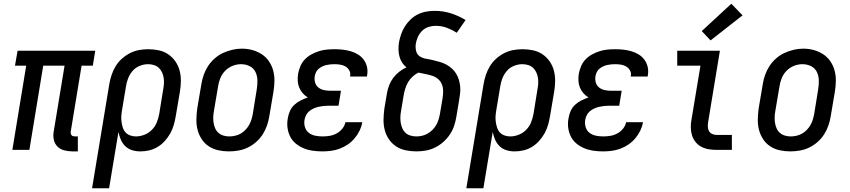

<svg xmlns="http://www.w3.org/2000/svg" viewBox="-20 -801 4540 1026"><path d="M367 8Q345 8 323.5 2.5Q302 -3 287 -18Q272 -33 267.5 -54.5Q263 -76 267 -98L325 -450H211L137 0H46L120 -450H60L74 -530H489L476 -450H416L358 -98Q357 -93 358 -88Q359 -83 362 -79Q365 -75 370 -73.5Q375 -72 380 -72H396V8Z M472 205 564 -351Q568 -375 576 -399.5Q584 -424 597.5 -446.5Q611 -469 631 -487Q651 -505 674.5 -517Q698 -529 723 -533.5Q748 -538 773 -538Q801 -538 829 -532Q857 -526 879.5 -510.5Q902 -495 917.5 -472.5Q933 -450 940 -423Q947 -396 946.5 -367Q946 -338 941 -309L919 -179Q915 -156 908.5 -133Q902 -110 890 -88.5Q878 -67 861 -48Q844 -29 822.5 -16Q801 -3 777.5 2.5Q754 8 730 8Q707 8 686 1.5Q665 -5 649.5 -20Q634 -35 625.5 -55Q617 -75 613 -96L563 205ZM706 -72Q729 -72 752 -81Q775 -90 792 -107.5Q809 -125 818 -147.5Q827 -170 831 -193L852 -323Q855 -338 856 -354.5Q857 -371 854.5 -386Q852 -401 845.5 -415Q839 -429 828 -439Q817 -449 802 -453.5Q787 -458 771 -458Q749 -458 726.5 -449Q704 -440 688.5 -422Q673 -404 664.5 -382Q656 -360 653 -338L633 -218Q630 -202 628.5 -185Q627 -168 629 -152.5Q631 -137 635.5 -121.5Q640 -106 650 -94.5Q660 -83 675 -77.5Q690 -72 706 -72Z M1203 8Q1174 8 1146.5 2Q1119 -4 1096 -19Q1073 -34 1058 -57Q1043 -80 1036 -106.5Q1029 -133 1029.5 -162.5Q1030 -192 1034 -221L1056 -351Q1060 -376 1068.5 -400.5Q1077 -425 1091.5 -447.5Q1106 -470 1127 -488.5Q1148 -507 1172 -518Q1196 -529 1221.5 -535Q1247 -541 1272 -541Q1302 -541 1329 -533.5Q1356 -526 1379 -511Q1402 -496 1417.5 -473Q1433 -450 1440 -423.5Q1447 -397 1446.5 -367.5Q1446 -338 1441 -309L1419 -179Q1415 -154 1406.5 -129.5Q1398 -105 1383.5 -82.5Q1369 -60 1348.5 -42Q1328 -24 1304 -12.5Q1280 -1 1254 3.5Q1228 8 1203 8ZM1205 -72Q1220 -72 1236 -75.5Q1252 -79 1266 -87Q1280 -95 1291.5 -107Q1303 -119 1311 -133Q1319 -147 1323.5 -162Q1328 -177 1331 -193L1352 -323Q1356 -347 1355.5 -371.5Q1355 -396 1345 -416.5Q1335 -437 1314 -447.5Q1293 -458 1268 -458Q1245 -458 1222.5 -449Q1200 -440 1183 -422.5Q1166 -405 1157 -382.5Q1148 -360 1145 -337L1123 -207Q1120 -191 1119.5 -175Q1119 -159 1121.5 -144Q1124 -129 1130 -115Q1136 -101 1147.5 -91Q1159 -81 1174 -76.5Q1189 -72 1205 -72Q1205 -72 1205 -72Q1205 -72 1205 -72Z M1703 8Q1677 8 1651.5 4.5Q1626 1 1603 -8.5Q1580 -18 1561 -33.5Q1542 -49 1531 -70.5Q1520 -92 1516.5 -117.5Q1513 -143 1518 -169Q1521 -189 1529.5 -208Q1538 -227 1553 -241Q1568 -255 1587 -264.5Q1606 -274 1625 -280Q1610 -289 1598 -302.5Q1586 -316 1579 -333Q1572 -350 1571 -369Q1570 -388 1573 -407Q1577 -428 1585.5 -448Q1594 -468 1609.5 -484Q1625 -500 1644.5 -510.5Q1664 -521 1684.5 -527.5Q1705 -534 1726 -536Q1747 -538 1768 -538Q1790 -538 1812 -535.5Q1834 -533 1854.5 -527Q1875 -521 1893 -510Q1911 -499 1923.5 -482Q1936 -465 1941 -443.5Q1946 -422 1942 -400Q1942 -398 1941.5 -396Q1941 -394 1941 -392H1851Q1851 -393 1851 -394Q1851 -395 1851 -396Q1854 -411 1846.5 -424.5Q1839 -438 1826.5 -445.5Q1814 -453 1798.5 -455.5Q1783 -458 1768 -458Q1757 -458 1746 -457Q1735 -456 1724 -453.5Q1713 -451 1702.5 -446Q1692 -441 1683 -433.5Q1674 -426 1669 -415.5Q1664 -405 1662 -394Q1659 -376 1664 -359.5Q1669 -343 1682 -333Q1695 -323 1711.5 -319.5Q1728 -316 1746 -316H1802L1789 -236H1733Q1720 -236 1707 -234.5Q1694 -233 1681 -230Q1668 -227 1655 -221Q1642 -215 1631.5 -206Q1621 -197 1615 -184.5Q1609 -172 1607 -159Q1604 -139 1610 -120.5Q1616 -102 1630.5 -91Q1645 -80 1664 -76Q1683 -72 1703 -72Q1722 -72 1741 -75Q1760 -78 1778 -87.5Q1796 -97 1809 -113Q1822 -129 1826 -148H1916Q1912 -125 1901.5 -103Q1891 -81 1875 -62Q1859 -43 1838.5 -29Q1818 -15 1795 -6.5Q1772 2 1749 5Q1726 8 1703 8Z M2205 8Q2176 8 2147.5 2Q2119 -4 2096.5 -19Q2074 -34 2058.5 -56.5Q2043 -79 2036 -106Q2029 -133 2029.5 -162Q2030 -191 2034 -221L2048 -304Q2052 -326 2060 -346.5Q2068 -367 2081.5 -385Q2095 -403 2113.5 -417.5Q2132 -432 2152 -441Q2138 -452 2128.5 -467Q2119 -482 2114.5 -499.5Q2110 -517 2109.5 -536Q2109 -555 2112 -574Q2116 -596 2123.5 -618Q2131 -640 2144 -660.5Q2157 -681 2174.5 -697.5Q2192 -714 2213.5 -724.5Q2235 -735 2258 -739Q2281 -743 2303 -743Q2349 -743 2390.5 -729.5Q2432 -716 2468 -694L2421 -626Q2396 -642 2368 -652.5Q2340 -663 2308 -663Q2289 -663 2270 -657Q2251 -651 2236.5 -637Q2222 -623 2213.5 -604.5Q2205 -586 2202 -567Q2199 -548 2203.5 -529Q2208 -510 2223 -500Q2238 -490 2257 -487Q2276 -484 2294 -479.5Q2312 -475 2330 -470Q2348 -465 2364 -456.5Q2380 -448 2393.5 -436Q2407 -424 2416.5 -409Q2426 -394 2431.5 -376.5Q2437 -359 2439 -340Q2441 -321 2438.5 -301.5Q2436 -282 2433 -263L2419 -179Q2415 -154 2407 -129.5Q2399 -105 2384 -82.5Q2369 -60 2348.5 -42Q2328 -24 2304.5 -12.5Q2281 -1 2255.5 3.5Q2230 8 2205 8ZM2205 -72Q2220 -72 2235.5 -75.5Q2251 -79 2265 -87Q2279 -95 2291 -107Q2303 -119 2311 -133Q2319 -147 2323.5 -162Q2328 -177 2331 -193L2345 -276Q2348 -295 2348 -314.5Q2348 -334 2341 -351Q2334 -368 2320 -379.5Q2306 -391 2288.5 -396.5Q2271 -402 2252.5 -405.5Q2234 -409 2216 -413Q2199 -405 2184.5 -391.5Q2170 -378 2160.5 -361.5Q2151 -345 2145.5 -327Q2140 -309 2137 -291L2123 -207Q2120 -191 2119.5 -175Q2119 -159 2121.5 -144Q2124 -129 2130 -115Q2136 -101 2147 -91Q2158 -81 2173.5 -76.5Q2189 -72 2205 -72Z M2472 205 2564 -351Q2568 -375 2576 -399.5Q2584 -424 2597.5 -446.5Q2611 -469 2631 -487Q2651 -505 2674.5 -517Q2698 -529 2723 -533.5Q2748 -538 2773 -538Q2801 -538 2829 -532Q2857 -526 2879.5 -510.5Q2902 -495 2917.5 -472.5Q2933 -450 2940 -423Q2947 -396 2946.5 -367Q2946 -338 2941 -309L2919 -179Q2915 -156 2908.5 -133Q2902 -110 2890 -88.5Q2878 -67 2861 -48Q2844 -29 2822.5 -16Q2801 -3 2777.5 2.5Q2754 8 2730 8Q2707 8 2686 1.5Q2665 -5 2649.5 -20Q2634 -35 2625.5 -55Q2617 -75 2613 -96L2563 205ZM2706 -72Q2729 -72 2752 -81Q2775 -90 2792 -107.5Q2809 -125 2818 -147.5Q2827 -170 2831 -193L2852 -323Q2855 -338 2856 -354.5Q2857 -371 2854.5 -386Q2852 -401 2845.5 -415Q2839 -429 2828 -439Q2817 -449 2802 -453.5Q2787 -458 2771 -458Q2749 -458 2726.5 -449Q2704 -440 2688.5 -422Q2673 -404 2664.5 -382Q2656 -360 2653 -338L2633 -218Q2630 -202 2628.5 -185Q2627 -168 2629 -152.5Q2631 -137 2635.5 -121.5Q2640 -106 2650 -94.5Q2660 -83 2675 -77.5Q2690 -72 2706 -72Z M3203 8Q3177 8 3151.5 4.5Q3126 1 3103 -8.5Q3080 -18 3061 -33.5Q3042 -49 3031 -70.5Q3020 -92 3016.5 -117.5Q3013 -143 3018 -169Q3021 -189 3029.5 -208Q3038 -227 3053 -241Q3068 -255 3087 -264.5Q3106 -274 3125 -280Q3110 -289 3098 -302.5Q3086 -316 3079 -333Q3072 -350 3071 -369Q3070 -388 3073 -407Q3077 -428 3085.5 -448Q3094 -468 3109.5 -484Q3125 -500 3144.5 -510.5Q3164 -521 3184.5 -527.5Q3205 -534 3226 -536Q3247 -538 3268 -538Q3290 -538 3312 -535.5Q3334 -533 3354.5 -527Q3375 -521 3393 -510Q3411 -499 3423.5 -482Q3436 -465 3441 -443.5Q3446 -422 3442 -400Q3442 -398 3441.5 -396Q3441 -394 3441 -392H3351Q3351 -393 3351 -394Q3351 -395 3351 -396Q3354 -411 3346.5 -424.5Q3339 -438 3326.5 -445.5Q3314 -453 3298.5 -455.5Q3283 -458 3268 -458Q3257 -458 3246 -457Q3235 -456 3224 -453.5Q3213 -451 3202.5 -446Q3192 -441 3183 -433.5Q3174 -426 3169 -415.5Q3164 -405 3162 -394Q3159 -376 3164 -359.5Q3169 -343 3182 -333Q3195 -323 3211.5 -319.5Q3228 -316 3246 -316H3302L3289 -236H3233Q3220 -236 3207 -234.5Q3194 -233 3181 -230Q3168 -227 3155 -221Q3142 -215 3131.5 -206Q3121 -197 3115 -184.5Q3109 -172 3107 -159Q3104 -139 3110 -120.5Q3116 -102 3130.5 -91Q3145 -80 3164 -76Q3183 -72 3203 -72Q3222 -72 3241 -75Q3260 -78 3278 -87.5Q3296 -97 3309 -113Q3322 -129 3326 -148H3416Q3412 -125 3401.5 -103Q3391 -81 3375 -62Q3359 -43 3338.5 -29Q3318 -15 3295 -6.5Q3272 2 3249 5Q3226 8 3203 8Z M3810 0Q3788 0 3767 -3.5Q3746 -7 3728 -16.5Q3710 -26 3697 -42Q3684 -58 3678 -77.5Q3672 -97 3671.5 -118.5Q3671 -140 3675 -161L3723 -450H3599V-530H3827L3764 -148Q3762 -136 3762.5 -123Q3763 -110 3769 -100Q3775 -90 3786 -85Q3797 -80 3810 -80H3891V0ZM3777 -585 3730 -635 3888 -781 3948 -719Z M4203 8Q4174 8 4146.5 2Q4119 -4 4096 -19Q4073 -34 4058 -57Q4043 -80 4036 -106.5Q4029 -133 4029.5 -162.5Q4030 -192 4034 -221L4056 -351Q4060 -376 4068.5 -400.5Q4077 -425 4091.5 -447.5Q4106 -470 4127 -488.5Q4148 -507 4172 -518Q4196 -529 4221.5 -535Q4247 -541 4272 -541Q4302 -541 4329 -533.5Q4356 -526 4379 -511Q4402 -496 4417.5 -473Q4433 -450 4440 -423.5Q4447 -397 4446.5 -367.5Q4446 -338 4441 -309L4419 -179Q4415 -154 4406.5 -129.5Q4398 -105 4383.5 -82.5Q4369 -60 4348.5 -42Q4328 -24 4304 -12.5Q4280 -1 4254 3.5Q4228 8 4203 8ZM4205 -72Q4220 -72 4236 -75.5Q4252 -79 4266 -87Q4280 -95 4291.5 -107Q4303 -119 4311 -133Q4319 -147 4323.5 -162Q4328 -177 4331 -193L4352 -323Q4356 -347 4355.5 -371.5Q4355 -396 4345 -416.5Q4335 -437 4314 -447.5Q4293 -458 4268 -458Q4245 -458 4222.5 -449Q4200 -440 4183 -422.5Q4166 -405 4157 -382.5Q4148 -360 4145 -337L4123 -207Q4120 -191 4119.5 -175Q4119 -159 4121.5 -144Q4124 -129 4130 -115Q4136 -101 4147.5 -91Q4159 -81 4174 -76.5Q4189 -72 4205 -72Q4205 -72 4205 -72Q4205 -72 4205 -72Z"/></svg>

Font: Iosevka Curly Medium Oblique
Style: Regular
Weight: 500
Italic angle: -9°
Monospace: yes
Designer: Belleve Invis
Foundry: Belleve Invis
Version: Version 11.1.0; ttfautohint (v1.8.3)